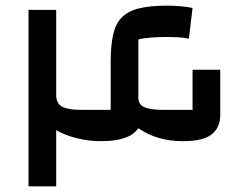

<svg xmlns="http://www.w3.org/2000/svg" viewBox="-20 -660 858 680"><path d="M662 -413H760V-252Q760 -208 729.5 -184Q699 -160 628 -160Q581 -160 542 -171.5Q503 -183 470 -206Q439 -160 338 -160Q296 -160 254 -170Q212 -180 179 -199V0H81V-625H179V-324Q179 -294 199.5 -282.5Q220 -271 266 -271H372V-442Q372 -498 380.5 -536.5Q389 -575 410.5 -597.5Q432 -620 471 -630Q510 -640 570 -640Q594 -640 617.5 -638Q641 -636 662 -632L649 -523Q631 -527 611 -528Q591 -529 571 -529Q542 -529 514.5 -527Q487 -525 470 -520V-313Q470 -290 491 -280.5Q512 -271 556 -271H662Z"/></svg>

Font: Changa Medium
Style: Regular
Weight: 500
Designer: Eduardo Rodriguez Tunni
Foundry: Eduardo Rodriguez Tunni
Version: Version 3.003